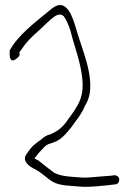

<svg xmlns="http://www.w3.org/2000/svg" viewBox="-20 -644 515 755"><path d="M18 -431C18 -412 25 -398 43 -412C51 -418 61 -425 56 -438C62 -447 69 -456 76 -466C98 -495 127 -518 150 -540C160 -550 170 -559 180 -568C196 -581 214 -596 231 -580C240 -568 253 -539 258 -520C272 -461 297 -403 304 -332C310 -267 290 -237 271 -207C261 -194 251 -178 241 -165C225 -143 206 -128 183 -118L166 -112C150 -105 146 -97 130 -87C122 -81 115 -75 108 -69C98 -58 87 -43 80 -31C70 -8 96 11 115 20C144 34 164 57 186 70C216 88 260 86 299 90C331 93 391 86 433 81C443 81 449 72 449 62C449 52 439 45 430 45C417 47 411 48 388 49C355 51 323 56 301 54C263 51 224 51 194 36C173 21 152 4 131 -13C125 -16 120 -18 116 -21C117 -24 119 -26 121 -28C130 -41 137 -47 146 -57C155 -67 159 -72 170 -77L188 -83C209 -90 223 -101 238 -117L256 -138C262 -145 267 -153 272 -160C286 -178 304 -202 314 -228C364 -302 312 -426 292 -490C274 -542 264 -607 226 -623C205 -629 187 -613 170 -599C122 -559 50 -506 18 -445Z"/></svg>

Font: Stray Cat
Style: SuCn
Weight: 400
Version: Version 1.0